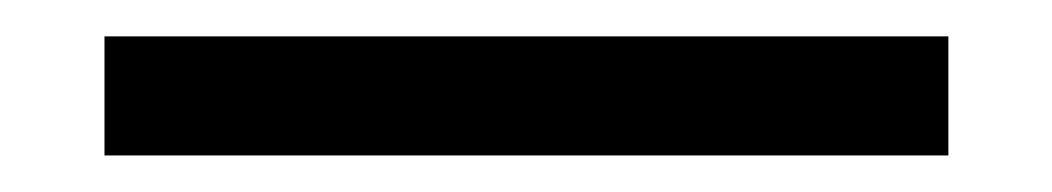

<svg xmlns="http://www.w3.org/2000/svg" viewBox="-20 -300 570 104"><path d="M493.7 -280.3V-215.8H36.6V-280.3Z"/></svg>

Font: AzarMehrMonospaced
Style: SansBold
Weight: 1
Designer: Amin Abedi
Version: Version 1.00